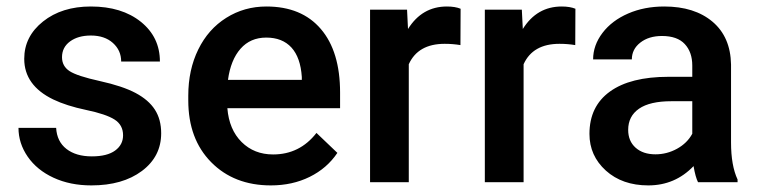

<svg xmlns="http://www.w3.org/2000/svg" viewBox="-20 -558 2322 588"><path d="M356.9 -143.6Q356.9 -175.3 330.8 -191.9Q304.7 -208.5 244.1 -221.2Q183.6 -233.9 143.1 -253.4Q54.2 -296.4 54.2 -377.9Q54.2 -446.3 111.8 -492.2Q169.4 -538.1 258.3 -538.1Q353 -538.1 411.4 -491.2Q469.7 -444.3 469.7 -369.6H351.1Q351.1 -403.8 325.7 -426.5Q300.3 -449.2 258.3 -449.2Q219.2 -449.2 194.6 -431.2Q169.9 -413.1 169.9 -382.8Q169.9 -355.5 192.9 -340.3Q215.8 -325.2 285.6 -309.8Q355.5 -294.4 395.3 -273.2Q435.1 -252 454.3 -222.2Q473.6 -192.4 473.6 -149.9Q473.6 -78.6 414.6 -34.4Q355.5 9.8 259.8 9.8Q194.8 9.8 144 -13.7Q93.3 -37.1 64.9 -78.1Q36.6 -119.1 36.6 -166.5H151.9Q154.3 -124.5 183.6 -101.8Q212.9 -79.1 261.2 -79.1Q308.1 -79.1 332.5 -96.9Q356.9 -114.7 356.9 -143.6Z M809.6 9.8Q696.8 9.8 626.7 -61.3Q556.6 -132.3 556.6 -250.5V-265.1Q556.6 -344.2 587.2 -406.5Q617.7 -468.8 672.9 -503.4Q728 -538.1 795.9 -538.1Q903.8 -538.1 962.6 -469.2Q1021.5 -400.4 1021.5 -274.4V-226.6H676.3Q681.6 -161.1 720 -123Q758.3 -85 816.4 -85Q897.9 -85 949.2 -150.9L1013.2 -89.8Q981.4 -42.5 928.5 -16.4Q875.5 9.8 809.6 9.8ZM795.4 -442.9Q746.6 -442.9 716.6 -408.7Q686.5 -374.5 678.2 -313.5H904.3V-322.3Q900.4 -381.8 872.6 -412.4Q844.7 -442.9 795.4 -442.9Z M1390.1 -419.9Q1366.7 -423.8 1341.8 -423.8Q1260.3 -423.8 1231.9 -361.3V0H1113.3V-528.3H1226.6L1229.5 -469.2Q1272.5 -538.1 1348.6 -538.1Q1374 -538.1 1390.6 -531.2Z M1741.7 -419.9Q1718.3 -423.8 1693.4 -423.8Q1611.8 -423.8 1583.5 -361.3V0H1464.8V-528.3H1578.1L1581.1 -469.2Q1624 -538.1 1700.2 -538.1Q1725.6 -538.1 1742.2 -531.2Z M2117.7 0Q2109.9 -15.1 2104 -49.3Q2047.4 9.8 1965.3 9.8Q1885.7 9.8 1835.4 -35.6Q1785.2 -81.1 1785.2 -147.9Q1785.2 -232.4 1847.9 -277.6Q1910.6 -322.8 2027.3 -322.8H2100.1V-357.4Q2100.1 -398.4 2077.1 -423.1Q2054.2 -447.8 2007.3 -447.8Q1966.8 -447.8 1940.9 -427.5Q1915 -407.2 1915 -376H1796.4Q1796.4 -419.4 1825.2 -457.3Q1854 -495.1 1903.6 -516.6Q1953.1 -538.1 2014.2 -538.1Q2106.9 -538.1 2162.1 -491.5Q2217.3 -444.8 2218.8 -360.4V-122.1Q2218.8 -50.8 2238.8 -8.3V0ZM1987.3 -85.4Q2022.5 -85.4 2053.5 -102.5Q2084.5 -119.6 2100.1 -148.4V-248H2036.1Q1970.2 -248 1937 -225.1Q1903.8 -202.1 1903.8 -160.2Q1903.8 -126 1926.5 -105.7Q1949.2 -85.4 1987.3 -85.4Z"/></svg>

Font: TypoPRO Roboto
Style: Regular
Weight: 500
Designer: Google
Version: Version 2.136; 2016